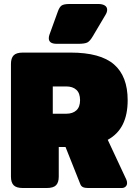

<svg xmlns="http://www.w3.org/2000/svg" viewBox="-20 -944 676 964"><path d="M225 -752Q225 -760 228 -769L270 -885Q278 -908 289 -916Q300 -924 330 -924H473Q494 -924 506 -916.5Q518 -909 518 -895Q518 -883 510 -870L446 -762Q432 -738 419 -731Q406 -724 372 -724H265Q225 -724 225 -752ZM35 -57V-623Q35 -652 48.5 -666Q62 -680 95 -680H334Q484 -680 552.5 -620.5Q621 -561 621 -441Q621 -369 596.5 -319.5Q572 -270 521 -242L614 -43Q618 -35 618 -25Q618 -14 610.5 -7Q603 0 591 0H422Q406 0 396.5 -4.5Q387 -9 383 -20L309 -206H275V-57Q275 -28 261.5 -14Q248 0 214 0H95Q62 0 48.5 -14Q35 -28 35 -57ZM313 -373Q345 -373 363.5 -390Q382 -407 382 -441Q382 -476 363.5 -493Q345 -510 313 -510H245V-373Z"/></svg>

Font: Mitr
Style: Bold
Weight: 700
Designer: Thanarat Vachiruckul
Foundry: Cadson Demak
Version: Version 1.003